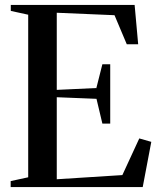

<svg xmlns="http://www.w3.org/2000/svg" viewBox="-20 -763 652 783"><path d="M95 -40V-703L24 -718.5V-743H529L543.5 -582.5H497L447 -701L211.5 -711V-396.5L373 -404L397.5 -501H429.5V-259H397.5L373.5 -360L211.5 -366.5V-32L479 -49L548 -198.5L597 -184.5L562 0H23.5V-24.5Z"/></svg>

Font: Merriweather 120pt Medium
Style: Regular
Weight: 500
Version: Version 2.100